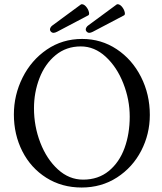

<svg xmlns="http://www.w3.org/2000/svg" viewBox="-20 -857 753 891"><path d="M44.4 -325.7Q44.4 -416 84.7 -496.8Q125 -577.6 197.3 -627Q269.5 -676.3 361.3 -676.3Q449.7 -676.3 521.5 -628.7Q593.3 -581.1 634.3 -500.2Q675.3 -419.4 675.3 -323.7Q675.3 -234.9 635.3 -157.5Q595.2 -80.1 522.9 -33.4Q450.7 13.2 358.9 13.2Q266.6 13.2 194.8 -32.2Q123 -77.6 83.7 -155Q44.4 -232.4 44.4 -325.7ZM582 -315.9Q582 -394.5 552.2 -470.2Q522.5 -545.9 470.5 -593.8Q418.5 -641.6 355 -641.6Q287.1 -641.6 237.8 -600.8Q188.5 -560.1 163.1 -494.1Q137.7 -428.2 137.7 -354.5Q137.7 -271 167.2 -194.6Q196.8 -118.2 248.8 -70.8Q300.8 -23.4 365.7 -23.4Q436 -23.4 484.9 -63.5Q533.7 -103.5 557.9 -169.9Q582 -236.3 582 -315.9ZM244.6 -709.5Q234.9 -704.6 228.5 -704.6Q220.2 -704.6 214.4 -712.4Q211.9 -716.3 211.9 -719.7Q211.9 -725.1 215.1 -730.2Q218.3 -735.4 223.1 -738.8L355 -835.9Q356.9 -837.4 360.4 -837.4Q365.7 -837.4 371.8 -833.3Q377.9 -829.1 383.3 -821.3Q388.2 -814.5 390.9 -806.9Q393.6 -799.3 393.6 -793.9Q393.6 -788.1 390.1 -786.1ZM410.6 -709.5Q400.9 -704.6 394.5 -704.6Q386.2 -704.6 380.4 -712.4Q377.9 -716.3 377.9 -719.7Q377.9 -725.1 381.1 -730.2Q384.3 -735.4 389.2 -738.8L521 -835.9Q522.9 -837.4 526.4 -837.4Q531.7 -837.4 537.8 -833.3Q543.9 -829.1 549.3 -821.3Q554.2 -814.5 556.9 -806.9Q559.6 -799.3 559.6 -793.9Q559.6 -788.1 556.2 -786.1Z"/></svg>

Font: JuniusX
Style: Regular
Weight: 400
Designer: Peter S. Baker
Foundry: Briery Creek Software
Version: Version 1.004